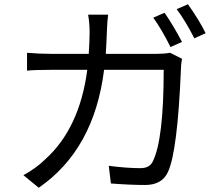

<svg xmlns="http://www.w3.org/2000/svg" viewBox="-20 -844 1040 902"><path d="M715 -591Q751 -591 779 -596L835 -568Q830 -540 830 -519Q814 -132 769 -36Q741 25 662 25Q592 25 501 18L491 -65Q576 -54 640 -54Q683 -54 698 -86Q749 -189 749 -516H469Q422 -141 162 38L90 -21Q149 -53 192 -95Q354 -241 390 -516H222Q142 -516 107 -512V-596Q165 -591 221 -591H397Q401 -655 401 -692Q401 -735 394 -775H488Q484 -747 482 -694Q481 -656 477 -591ZM753 -784Q794 -725 835 -647L781 -623Q741 -704 700 -761ZM863 -824Q918 -746 946 -688L893 -664Q850 -748 810 -801Z"/></svg>

Font: KaiGen Gothic CN Regular
Style: Regular
Weight: 400
Designer: Ryoko NISHIZUKA  (kana & ideographs); Paul D. Hunt (Latin, Greek & Cyrillic); Wenlong ZHANG  (bopomofo); Sandoll Communi
Foundry: Adobe Systems Incorporated
Version: Version 1.002.20150501